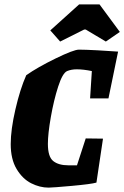

<svg xmlns="http://www.w3.org/2000/svg" viewBox="-20 -849 568 878"><path d="M392 -399 400 -524Q362 -532 331 -532Q306 -532 287 -524Q266 -515 246 -453Q226 -391 212.5 -314Q199 -237 199 -191Q199 -132 223.5 -112.5Q248 -93 293 -93H332L372 -216L451 -215L421 -14Q397 -7 308.5 1Q220 9 202 9Q162 9 122.5 -11Q83 -31 56 -76Q29 -121 29 -190Q29 -256 50.5 -349Q72 -442 100 -505Q151 -541 234 -581.5Q317 -622 341 -622Q369 -622 425.5 -619Q482 -616 520 -613L476 -399ZM210 -710 342 -829H435L528 -703L464 -659L372 -714H365L255 -659Z"/></svg>

Font: Grenze ExtraBold
Style: Italic
Weight: 800
Italic angle: -10°
Designer: Renata Polastri
Foundry: Omnibus-Type
Version: Version 1.002; ttfautohint (v1.8)